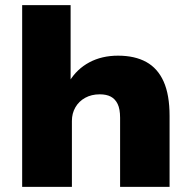

<svg xmlns="http://www.w3.org/2000/svg" viewBox="-20 -725 743 745"><path d="M66 0V-705H254V-409H249Q278 -457 326.5 -483Q375 -509 438 -509Q503 -509 547.5 -484.5Q592 -460 615 -408.5Q638 -357 638 -275V0H446V-268Q446 -302 436.5 -321.5Q427 -341 410 -350Q393 -359 367 -359Q335 -359 310.5 -345.5Q286 -332 272.5 -308.5Q259 -285 259 -256V0Z"/></svg>

Font: Nunito Sans 10pt SemiExpanded Black
Style: Regular
Weight: 900
Width: 6
Designer: Vernon Adams
Foundry: Vernon Adams
Version: Version 3.101;gftools[0.9.27]